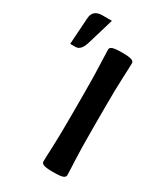

<svg xmlns="http://www.w3.org/2000/svg" viewBox="-193 -838 786 921"><g transform="rotate(30 200.0 -377.0)"><path d="M55.7 -565.9H25.9L35.6 -712.9Q38.6 -761.7 91.3 -761.7H144L100.1 -614.7Q85.4 -565.9 55.7 -565.9ZM329.1 -12.7Q329.1 -2.9 316.2 2.4Q303.2 7.8 262.7 7.8Q223.1 7.8 210 2.4Q196.8 -2.9 196.8 -12.7Q196.8 -33.2 199.7 -94.7Q202.6 -156.2 202.6 -267.6V-378.9Q202.6 -490.2 199.7 -551.8Q196.8 -613.3 196.8 -633.8Q196.8 -643.6 210 -648.9Q223.1 -654.3 262.7 -654.3Q303.2 -654.3 316.2 -648.9Q329.1 -643.6 329.1 -633.8Q329.1 -613.3 325.9 -551.8Q322.8 -490.2 322.8 -378.9V-267.6Q322.8 -156.2 325.9 -94.7Q329.1 -33.2 329.1 -12.7Z"/></g></svg>

Font: ALMAS
Style: Bold
Weight: 700
Designer: ALMAS Font/ by Husham Jawad Kadhim, derived from the Bainsely font by/ Paul James MIller
Foundry: High-Logic / Made with FontCreator
Version: Version 1.411;September 19, 2021;FontCreator 14.0.0.2814 32-